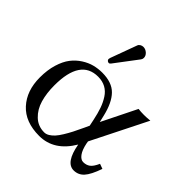

<svg xmlns="http://www.w3.org/2000/svg" viewBox="-185 -823 975 975"><g transform="rotate(45 302.5 -335.0)"><path d="M296.4 -682.1Q311.5 -682.1 324.5 -670.7Q337.4 -659.2 337.4 -644Q337.4 -635.7 332.5 -628.9L240.7 -507.3Q234.9 -499.5 229.5 -499.5Q223.6 -499.5 219 -503.7Q214.4 -507.8 214.4 -513.2Q214.4 -515.6 216.3 -522.5L268.6 -665Q271.5 -672.9 279.5 -677.5Q287.6 -682.1 296.4 -682.1ZM409.2 -255.4 501.5 -441.9Q520 -439.5 542 -439.5Q561.5 -439.5 585.9 -441.9L436.5 -143.6L438.5 -131.3Q446.3 -92.3 461.2 -72Q476.1 -51.8 493.7 -51.8Q515.1 -51.8 530.5 -63Q545.9 -74.2 560.1 -106.4L586.9 -96.7Q565.9 -36.1 543.7 -12Q521.5 12.2 488.8 12.2Q432.1 12.2 412.6 -97.2Q347.7 12.2 241.2 12.2Q141.1 12.2 87.4 -46.4Q33.7 -105 33.7 -200.7Q33.7 -253.9 46.6 -296.4Q59.6 -338.9 80.1 -365.5Q100.6 -392.1 128.4 -409.9Q156.2 -427.7 184.1 -434.8Q211.9 -441.9 240.7 -441.9Q311 -441.9 346.9 -405Q382.8 -368.2 400.4 -293ZM386.2 -206.1 378.9 -241.2Q370.6 -280.8 360.6 -309.3Q350.6 -337.9 334.7 -362.5Q318.8 -387.2 295.2 -399.9Q271.5 -412.6 240.7 -412.6Q114.3 -412.6 114.3 -224.1Q114.3 -167.5 127.4 -122.3Q140.6 -77.1 171.4 -47.9Q202.1 -18.6 246.6 -18.6Q259.8 -18.6 273.2 -26.6Q286.6 -34.7 298.3 -47.6Q310.1 -60.5 323.2 -82Q336.4 -103.5 347.9 -125.7Q359.4 -147.9 373.5 -178.7Z"/></g></svg>

Font: Libertinage
Style: b
Weight: 400
Designer: OSP
Foundry: OSP
Version: Version 1.0; 2008; OFL relea